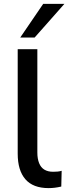

<svg xmlns="http://www.w3.org/2000/svg" viewBox="-20 -958 351 987"><path d="M230 9Q150 9 110.5 -36.5Q71 -82 71 -168V-705H172V-174Q172 -142 181 -119.5Q190 -97 208 -86Q226 -75 253 -75Q265 -75 276 -76Q287 -77 297 -80L295 1Q278 5 262 7Q246 9 230 9ZM84 -765 202 -938H311L158 -765Z"/></svg>

Font: Nunito Sans 12pt ExtraLight SemiBold
Style: Regular
Weight: 600
Version: Version 3.101;gftools[0.9.27]